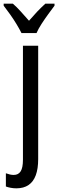

<svg xmlns="http://www.w3.org/2000/svg" viewBox="-57 -786 317 1046"><path d="M32 240Q16 240 0.5 237Q-15 234 -25 230V158Q-14 162 -3.5 164.5Q7 167 18 167Q43 167 55.5 147.5Q68 128 68 84V-537H151V81Q151 133 138 168.5Q125 204 98.5 222Q72 240 32 240ZM240 -755Q225 -735 206 -709Q187 -683 169.5 -656Q152 -629 142 -606H60Q49 -628 33 -654.5Q17 -681 -1.5 -707Q-20 -733 -37 -755V-766H13Q33 -749 55.5 -724Q78 -699 101 -673Q126 -702 145.5 -722.5Q165 -743 190 -766H240Z"/></svg>

Font: Noto Sans Display Condensed
Style: Regular
Weight: 400
Width: 3
Designer: Monotype Design Team
Foundry: Monotype Imaging Inc.
Version: Version 2.003